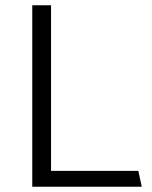

<svg xmlns="http://www.w3.org/2000/svg" viewBox="-20 -706 576 726"><path d="M102 0V-686H173V-60H503L516 0Z"/></svg>

Font: Chivo Medium ExtraLight
Style: Regular
Weight: 250
Version: Version 2.002